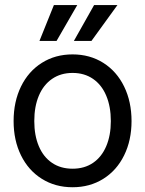

<svg xmlns="http://www.w3.org/2000/svg" viewBox="-20 -748 589 779"><path d="M35.2 -256.8Q35.2 -335.4 65.2 -397Q95.2 -458.5 149.7 -492.9Q204.1 -527.3 274.4 -527.3Q344.7 -527.3 399.2 -492.9Q453.6 -458.5 483.6 -397Q513.7 -335.4 513.7 -256.8Q513.7 -178.7 483.6 -117.7Q453.6 -56.6 399.2 -22.5Q344.7 11.7 274.4 11.7Q204.1 11.7 149.7 -22.5Q95.2 -56.6 65.2 -117.7Q35.2 -178.7 35.2 -256.8ZM429.7 -256.8Q429.7 -315.4 411.1 -359.6Q392.6 -403.8 357.4 -428Q322.3 -452.1 274.4 -452.1Q226.6 -452.1 191.4 -428Q156.2 -403.8 137.7 -359.9Q119.1 -315.9 119.1 -256.8Q119.1 -198.2 137.7 -154.5Q156.2 -110.8 191.2 -87.2Q226.1 -63.5 274.4 -63.5Q322.8 -63.5 357.7 -87.4Q392.6 -111.3 411.1 -155Q429.7 -198.7 429.7 -256.8ZM140.1 -582 198.7 -727.5H293.5L209.5 -582ZM279.8 -582 361.8 -727.5H456.5L351.1 -582Z"/></svg>

Font: Intratopia Thin
Style: Regular
Weight: 100
Designer: Rasmus Andersson
Foundry: rsms
Version: Version 3.000;Glyphs 3.2.3 (3260)